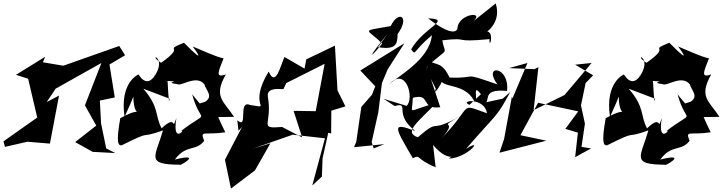

<svg xmlns="http://www.w3.org/2000/svg" viewBox="-50 -865 4213 1119"><path d="M569 0 539 -146 532 -279 619 -297 588 -489 679 -543 645 -597 319 -482 200 -502 213 -534 43 -429 114 -406 167 -180 -30 -41 -21 -9 110 -39 241 -28 294 -308 222 -270 274 -348 541 -498 445 -251 511 -133 388 -37 490 20 622 27Z M711 -262 727 -302C730 -133 819 -271 651 -176C624 -25 641 -17 659 -18C851 -114 748 -51 900 -105C854 52 797 94 999 95C983 111 1145 21 969 65C1036 -26 1090 20 1140 -44C1114 -110 1140 -75 1263 -94C1175 -272 1198 -285 1174 -182L1314 -184C1255 -276 1191 -299 1266 -431C1204 -410 1221 -443 1253 -525C1208 -533 1112 -579 1073 -594C1073 -594 1174 -462 1022 -616C890 -562 1043 -608 889 -499C796 -558 939 -539 841 -407C875 -488 829 -320 757 -431C756 -431 646 -385 676 -184ZM1114 -262 1070 -315C1122 -123 1182 -239 998 -96C1048 -132 950 -8 978 -177C948 -90 985 -207 892 -117C852 -191 880 -240 785 -348L938 -290C933 -230 928 -397 926 -393C1022 -389 893 -387 986 -374C1006 -361 1095 -431 1141 -374C1151 -338 1195 -304 1146 -272Z M1340 -103 1360 -124 1261 66 1296 234 1436 128 1526 -30 1422 2 1656 -80 1844 -59 1770 216 1826 164 1830 58 1863 -91 1880 -87 1881 -220 1963 -245 1917 -338 1902 -599 1735 -519 1725 -465 1608 -533C1583 -479 1557 -354 1516 -448C1388 -239 1546 -232 1408 -253C1333 -285 1400 -106 1333 -164ZM1621 -386 1521 -332 1842 -493 1790 -217 1661 -219 1711 -64 1594 -125C1451 -114 1540 -136 1511 -302C1503 -365 1599 -341 1602 -346Z M2128 0 2116 -37 2155 -211 2176 -381 2209 -460 2307 -613 2050 -454 2137 -362 2118 -313 2056 -242 2026 -37 2013 -7 2190 -25ZM2153 -590C2257 -573 2267 -607 2267 -666C2342 -768 2273 -809 2227 -713C2042 -680 2091 -700 2177 -611C2100 -514 2090 -523 2208 -667Z M2432 -441C2463 -554 2387 -497 2421 -461C2576 -603 2544 -533 2528 -630C2697 -650 2577 -615 2803 -637C2799 -556 2848 -726 2753 -670C2751 -647 2881 -718 2839 -845L2697 -732C2794 -805 2618 -789 2616 -698C2615 -696 2603 -636 2445 -758C2589 -753 2419 -706 2346 -577C2377 -539 2349 -560 2467 -660C2454 -516 2266 -420 2218 -373C2316 -482 2367 -292 2320 -248L2186 -289L2250 -247C2344 -272 2238 -201 2371 -101C2227 -157 2251 -123 2356 57C2403 34 2372 62 2489 110L2474 -20C2575 100 2624 17 2565 59C2672 58 2777 -69 2666 3C2851 -212 2839 -172 2924 -329L2880 -290L2760 -264C2827 -257 2736 -351 2905 -335C2922 -482 2760 -493 2849 -373C2627 -450 2746 -406 2570 -413C2527 -505 2494 -484 2449 -510ZM2686 -254C2622 -280 2774 -300 2788 -205C2618 -264 2715 -255 2524 -60C2636 -183 2474 -99 2643 -194C2434 -75 2528 -187 2385 -65C2296 -95 2396 -161 2491 -264C2316 -218 2353 -190 2356 -295C2465 -324 2397 -225 2516 -240L2461 -405L2490 -348C2458 -276 2590 -457 2497 -422C2464 -310 2497 -453 2512 -408C2528 -345 2653 -387 2713 -278C2744 -269 2696 -388 2753 -316Z M3395 0 3339 -9 3359 -144 3336 -251 3363 -381 3407 -426 3302 -488 3398 -498 3240 -311 3060 -223 3088 -474 3066 -462 2917 -468 3024 -498 2937 -292 2933 -300 2888 -55 2861 25 3134 -45 2983 -77 3086 -266 3320 -216 3245 -114 3318 -92 3302 51Z M3540 -262 3556 -302C3559 -133 3648 -271 3480 -176C3453 -25 3470 -17 3488 -18C3680 -114 3577 -51 3729 -105C3683 52 3626 94 3828 95C3812 111 3974 21 3798 65C3865 -26 3919 20 3969 -44C3943 -110 3969 -75 4092 -94C4004 -272 4027 -285 4003 -182L4143 -184C4084 -276 4020 -299 4095 -431C4033 -410 4050 -443 4082 -525C4037 -533 3941 -579 3902 -594C3902 -594 4003 -462 3851 -616C3719 -562 3872 -608 3718 -499C3625 -558 3768 -539 3670 -407C3704 -488 3658 -320 3586 -431C3585 -431 3475 -385 3505 -184ZM3943 -262 3899 -315C3951 -123 4011 -239 3827 -96C3877 -132 3779 -8 3807 -177C3777 -90 3814 -207 3721 -117C3681 -191 3709 -240 3614 -348L3767 -290C3762 -230 3757 -397 3755 -393C3851 -389 3722 -387 3815 -374C3835 -361 3924 -431 3970 -374C3980 -338 4024 -304 3975 -272Z"/></svg>

Font: Asimov Silicon
Style: Regular
Weight: 400
Designer: Google
Version: Version 2.000980; 2014